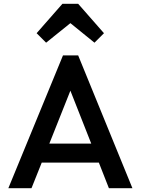

<svg xmlns="http://www.w3.org/2000/svg" viewBox="-20 -992 742 1012"><path d="M24 0 312 -700H392L678 0H554L501 -135H200L146 0ZM240 -235H461L351 -514ZM223 -767 173 -817 309 -972H392L528 -817L478 -767L351 -870Z"/></svg>

Font: Outfit Medium
Style: Regular
Weight: 500
Designer: Rodrigo Fuenzalida
Foundry: fragTYPE
Version: Version 1.100; ttfautohint (v1.8.4.7-5d5b);gftools[0.9.27]